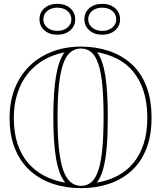

<svg xmlns="http://www.w3.org/2000/svg" viewBox="-20 -966 840 1001"><path d="M402 -723Q478 -723 544.5 -701.5Q611 -680 662 -635.5Q713 -591 741.5 -520.5Q770 -450 770 -351Q770 -258 742.5 -189Q715 -120 665 -75Q615 -30 548 -7.5Q481 15 402 15Q323 15 255 -8Q187 -31 136.5 -76.5Q86 -122 58 -191Q30 -260 30 -352Q30 -436 57 -504.5Q84 -573 133.5 -621.5Q183 -670 251.5 -696.5Q320 -723 402 -723ZM402 -713Q370 -713 346.5 -693Q323 -673 308.5 -630Q294 -587 287 -519.5Q280 -452 280 -356Q280 -262 287 -193.5Q294 -125 308.5 -82Q323 -39 346.5 -18Q370 3 402 3Q434 3 456.5 -16.5Q479 -36 493 -79Q507 -122 513.5 -190.5Q520 -259 520 -357Q520 -454 513.5 -522Q507 -590 493 -632Q479 -674 456.5 -693.5Q434 -713 402 -713ZM320 -14Q287 -54 272.5 -138.5Q258 -223 258 -356Q258 -486 272 -569Q286 -652 316 -693Q255 -681 206.5 -652.5Q158 -624 123.5 -580Q89 -536 70.5 -478.5Q52 -421 52 -352Q52 -276 71 -217.5Q90 -159 126 -117Q162 -75 211 -49.5Q260 -24 320 -14ZM485 -14Q544 -24 592 -49Q640 -74 675 -116Q710 -158 729 -216.5Q748 -275 748 -351Q748 -431 728.5 -491Q709 -551 674 -593Q639 -635 591 -659.5Q543 -684 486 -694Q516 -654 529 -572Q542 -490 542 -357Q542 -267 536.5 -200Q531 -133 518.5 -87Q506 -41 485 -14ZM513 -946Q553.9 -946 580 -923.4Q606 -900.8 606 -865Q606 -830 580 -807.5Q553.9 -785 513 -785Q471.9 -785 445.9 -807.5Q420 -830 420 -865.5Q420 -901.1 445.9 -923.5Q471.9 -946 513 -946ZM513 -805Q545 -805 565.5 -822.2Q586 -839.4 586 -864.8Q586 -892 565.5 -909Q545 -926 513 -926Q480.7 -926 460.4 -909Q440 -892 440 -864.8Q440 -839.4 460.4 -822.2Q480.7 -805 513 -805ZM279 -946Q319.9 -946 346 -923.4Q372 -900.8 372 -865Q372 -830 346 -807.5Q319.9 -785 279 -785Q237.9 -785 211.9 -807.5Q186 -830 186 -865.5Q186 -901.1 211.9 -923.5Q237.9 -946 279 -946ZM279 -805Q311 -805 331.5 -822.2Q352 -839.4 352 -864.8Q352 -892 331.5 -909Q311 -926 279 -926Q246.7 -926 226.4 -909Q206 -892 206 -864.8Q206 -839.4 226.4 -822.2Q246.7 -805 279 -805Z"/></svg>

Font: Kalnia Glaze Thin
Style: Regular
Weight: 100
Version: Version 1.110